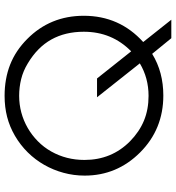

<svg xmlns="http://www.w3.org/2000/svg" viewBox="16 -766 784 857"><g transform="rotate(-90 408.5 -338.0)"><path d="M766.1 -356.4Q766.1 -197.3 648.9 -91.3L748.5 34.2H666L596.2 -51.3Q554.7 -25.9 508.3 -13.7Q461.9 -1.5 410.2 -1.5Q259.8 -1.5 156.2 -105Q52.7 -208.5 52.7 -352.5Q52.7 -401.4 65.2 -447Q77.6 -492.7 100.6 -533Q123.5 -573.2 156.2 -606.4Q189 -639.6 230 -663.6Q271 -687.5 314.7 -698.7Q358.4 -710 408.7 -710Q484.9 -710 547.9 -685.3Q610.8 -660.6 662.6 -608.9Q766.1 -506.3 766.1 -356.4ZM694.8 -356.4Q694.8 -439 660.2 -501.2Q625.5 -563.5 553.7 -606.4Q520 -627 483.6 -636Q447.3 -645 408.7 -645Q370.6 -645 334.2 -635.3Q297.9 -625.5 265.6 -606.9Q233.4 -588.4 206.3 -561.8Q179.2 -535.2 160.2 -501.5Q122.6 -434.6 122.6 -353.5Q122.6 -232.4 206.1 -149.9Q248.5 -108.4 298.1 -87.9Q347.7 -67.4 408.7 -67.4Q488.3 -67.4 553.7 -106.4L402.3 -297.4H486.3L607.4 -145Q694.8 -231 694.8 -356.4Z"/></g></svg>

Font: Kawthoolei
Style: Regular
Weight: 400
Designer: Moe Zed
Foundry: Moe Zed
Version: Version 1.000;July 10, 2024;FontCreator 14.0.0.2901 32-bit